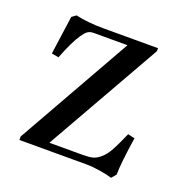

<svg xmlns="http://www.w3.org/2000/svg" viewBox="-91 -528 601 625"><g transform="rotate(20 209.0 -216.0)"><path d="M357.9 13.7Q343.3 8.8 316.2 4.4Q289.1 0 267.6 0H35.6V-12.2L260.7 -410.2H144.5Q131.3 -410.2 123.5 -404.8Q115.7 -399.4 106 -385.3Q86.4 -356.9 63 -296.4L38.6 -300.8L57.1 -434.1L71.8 -444.8Q113.8 -435.1 168 -435.1H357.4V-424.8L130.4 -24.9H246.6Q268.1 -24.9 280.3 -28.1Q292.5 -31.2 306.4 -43Q320.3 -54.7 332.5 -76.9Q344.7 -99.1 361.8 -138.7L385.7 -133.3Q371.6 -41 371.6 -2.4Z"/></g></svg>

Font: Elstob
Style: Regular
Weight: 400
Designer: Peter S. Baker
Version: Version 1.015